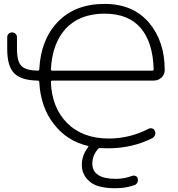

<svg xmlns="http://www.w3.org/2000/svg" viewBox="-20 -784 925 1000"><path d="M245.1 -422.9Q245.1 -416 252 -416H773.4Q780.3 -416 780.3 -422.9Q776.4 -562.5 713.9 -636.7Q649.4 -712.9 525.4 -712.9Q395.5 -712.9 322.3 -634.8Q252 -557.6 245.1 -422.9ZM502.9 -12.7Q495.1 -13.7 490.2 -7.8Q460.9 26.4 460.9 67.4Q460.9 147.5 583 147.5Q627 147.5 668.9 131.8Q677.7 128.9 686.5 132.8Q695.3 136.7 697.3 146.5Q700.2 156.2 695.8 166Q691.4 175.8 681.6 179.7Q634.8 196.3 584 196.3Q581.1 196.3 579.1 196.3Q486.3 196.3 446.3 161.1Q406.2 126 406.2 75.2Q406.2 24.4 438.5 -16.6Q443.4 -22.5 436.5 -24.4Q328.1 -49.8 259.8 -138.7Q191.4 -226.6 184.6 -356.4Q184.6 -364.3 176.8 -364.3Q91.8 -365.2 54.7 -401.4Q17.6 -438.5 17.6 -527.3V-589.8Q17.6 -600.6 24.9 -607.9Q32.2 -615.2 43 -615.2Q53.7 -615.2 61 -607.9Q68.4 -600.6 68.4 -589.8V-528.3Q68.4 -461.9 92.8 -439.5Q116.2 -417 176.8 -416Q184.6 -416 184.6 -422.9Q192.4 -578.1 281.2 -669.9Q371.1 -763.7 524.4 -763.7Q672.9 -763.7 755.9 -666Q837.9 -569.3 837.9 -418.9Q837.9 -397.5 822.3 -380.9Q804.7 -364.3 780.3 -364.3H252Q245.1 -364.3 245.1 -356.4Q250 -224.6 328.1 -144.5Q409.2 -62.5 546.9 -62.5Q655.3 -62.5 753.9 -113.3Q763.7 -118.2 773.4 -114.7Q783.2 -111.3 787.1 -101.6Q791 -90.8 787.1 -80.6Q783.2 -70.3 773.4 -64.5Q668 -11.7 544.9 -11.7Q543 -11.7 541 -11.7Q515.6 -11.7 502.9 -12.7Z"/></svg>

Font: irohamaru Light
Style: Regular
Weight: 200
Designer: [Source Han Sans]
Ryoko NISHIZUKA  (kana & ideographs); Paul D. Hunt (Latin, Greek & Cyrillic); Wenlong ZHANG  (bopomofo
Version: Version 1.01